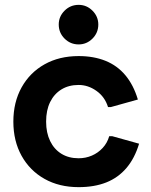

<svg xmlns="http://www.w3.org/2000/svg" viewBox="-20 -755 623 791"><path d="M304 16Q224 16 163.5 -18Q103 -52 69 -113Q35 -174 35 -254Q35 -334 69 -395Q103 -456 163.5 -490Q224 -524 304 -524Q366 -524 414.5 -504.5Q463 -485 496.5 -445Q530 -405 548 -345L437 -314H425Q412 -356 377.5 -380.5Q343 -405 304 -405Q263 -405 233 -386.5Q203 -368 186.5 -334.5Q170 -301 170 -254Q170 -208 186.5 -174Q203 -140 233 -121.5Q263 -103 304 -103Q333 -103 358.5 -114Q384 -125 403 -145.5Q422 -166 430 -194H442L553 -163Q535 -103 501 -63Q467 -23 418 -3.5Q369 16 304 16ZM304 -572Q270 -572 246 -596Q222 -620 222 -654Q222 -687 246 -711Q270 -735 304 -735Q337 -735 361 -711Q385 -687 385 -654Q385 -620 361 -596Q337 -572 304 -572Z"/></svg>

Font: Fustat ExtraBold
Style: Regular
Weight: 800
Designer: Mohamed Gaber, Khaled Hosny, Laura Garcia Mut
Foundry: Kief Type Foundry, Alif Type Foundry, Hard Type Foundry
Version: Version 1.007